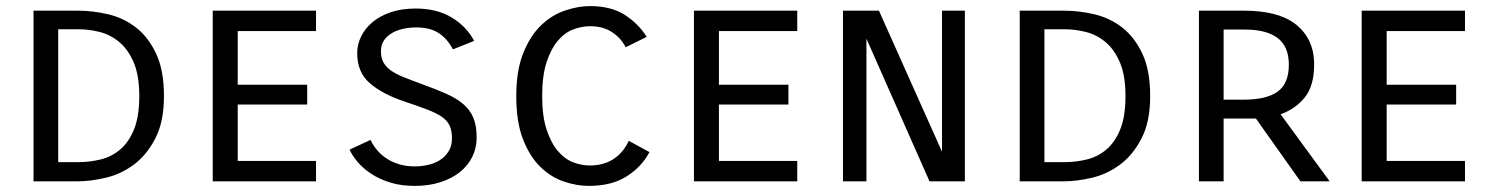

<svg xmlns="http://www.w3.org/2000/svg" viewBox="-20 -595 4887 630"><path d="M235 -560Q285 -560 335.5 -548Q386 -536 426.5 -504.5Q467 -473 492.5 -418.5Q518 -364 518 -280Q518 -196 490 -141.5Q462 -87 420 -55.5Q378 -24 328 -12Q278 0 234 0H90V-560ZM171 -499V-63H238Q275 -63 311 -72Q347 -81 375 -105Q403 -129 420 -171Q437 -213 437 -280Q437 -347 419 -389.5Q401 -432 372 -456.5Q343 -481 307.5 -490Q272 -499 237 -499Z M988 -252H760V-67H1017V0H678V-560H1017V-493H760V-317H988Z M1196 -136Q1202 -122 1214 -106.5Q1226 -91 1244 -78Q1262 -65 1286.5 -57Q1311 -49 1341 -49Q1363 -49 1385 -54Q1407 -59 1424 -70Q1441 -81 1452 -98.5Q1463 -116 1463 -141Q1463 -166 1455.5 -182.5Q1448 -199 1430 -211.5Q1412 -224 1382 -235.5Q1352 -247 1307 -262Q1235 -286 1193.5 -322Q1152 -358 1152 -421Q1152 -449 1165 -475.5Q1178 -502 1202.5 -522.5Q1227 -543 1262.5 -555Q1298 -567 1344 -567Q1413 -567 1461.5 -538Q1510 -509 1536 -461L1466 -433Q1448 -468 1419.5 -486.5Q1391 -505 1346 -505Q1324 -505 1303 -500.5Q1282 -496 1266 -486.5Q1250 -477 1240 -462.5Q1230 -448 1230 -427Q1230 -406 1237.5 -391.5Q1245 -377 1261 -365Q1277 -353 1303 -342.5Q1329 -332 1367 -318Q1411 -302 1444 -287.5Q1477 -273 1499.5 -254Q1522 -235 1533 -209Q1544 -183 1544 -144Q1544 -109 1529.5 -80Q1515 -51 1488.5 -30Q1462 -9 1424.5 3Q1387 15 1341 15Q1296 15 1260.5 4Q1225 -7 1198.5 -24.5Q1172 -42 1154 -63Q1136 -84 1127 -104Z M2111 -96Q2086 -48 2036.5 -16.5Q1987 15 1912 15Q1873 15 1831 1Q1789 -13 1754 -46.5Q1719 -80 1696.5 -137Q1674 -194 1674 -280Q1674 -364 1697 -421Q1720 -478 1755.5 -512Q1791 -546 1834 -560.5Q1877 -575 1916 -575Q1986 -575 2031 -545.5Q2076 -516 2102 -474L2033 -440Q2017 -471 1987.5 -490Q1958 -509 1916 -509Q1889 -509 1861 -498.5Q1833 -488 1810.5 -461.5Q1788 -435 1773.5 -391Q1759 -347 1759 -280Q1759 -214 1773.5 -170Q1788 -126 1810.5 -99.5Q1833 -73 1860.5 -62.5Q1888 -52 1915 -52Q1961 -52 1993.5 -73.5Q2026 -95 2043 -133Z M2567 -252H2339V-67H2596V0H2257V-560H2596V-493H2339V-317H2567Z M3146 -560V0H3030L2823 -468V0H2746V-560H2864L3071 -97V-560Z M3471 -560Q3521 -560 3571.5 -548Q3622 -536 3662.5 -504.5Q3703 -473 3728.5 -418.5Q3754 -364 3754 -280Q3754 -196 3726 -141.5Q3698 -87 3656 -55.5Q3614 -24 3564 -12Q3514 0 3470 0H3326V-560ZM3407 -499V-63H3474Q3511 -63 3547 -72Q3583 -81 3611 -105Q3639 -129 3656 -171Q3673 -213 3673 -280Q3673 -347 3655 -389.5Q3637 -432 3608 -456.5Q3579 -481 3543.5 -490Q3508 -499 3473 -499Z M4247 0 4101 -206H3995V0H3914V-560H4063Q4114 -560 4156 -550Q4198 -540 4228 -518Q4258 -496 4275 -462.5Q4292 -429 4292 -383Q4292 -313 4261 -275Q4230 -237 4182 -220L4343 0ZM3995 -498V-268H4061Q4136 -268 4172.5 -294.5Q4209 -321 4209 -383Q4209 -442 4172.5 -470Q4136 -498 4065 -498Z M4758 -252H4530V-67H4787V0H4448V-560H4787V-493H4530V-317H4758Z"/></svg>

Font: Carrois Gothic SC
Style: Regular
Weight: 400
Designer: Ralph du Carrois
Foundry: Ralph du Carrois
Version: Version 1.002